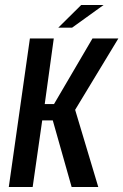

<svg xmlns="http://www.w3.org/2000/svg" viewBox="-20 -744 491 764"><path d="M15 0 99 -591H194L158 -330H195L348 -591H451L279 -307L371 0H265L190 -265H148L110 0ZM212 -634 303 -724H392L267 -634Z"/></svg>

Font: Alumni Sans SemiBold
Style: Italic
Weight: 600
Italic angle: -8°
Version: Version 1.016